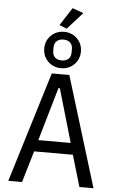

<svg xmlns="http://www.w3.org/2000/svg" viewBox="-69 -1165 739 1210"><g transform="rotate(5 300.0 -559.5)"><path d="M481 0 422 -199H177L118 0H31L245 -698H356L570 0ZM304 -609H295L197 -272H402ZM314 -987 267 -1006 340 -1119 410 -1094ZM184 -851Q184 -900 217.5 -933Q251 -966 300 -966Q349 -966 382.5 -933Q416 -900 416 -851Q416 -802 382.5 -769Q349 -736 300 -736Q251 -736 217.5 -769Q184 -802 184 -851ZM358 -840V-862Q358 -888 342.5 -902.5Q327 -917 300 -917Q273 -917 257.5 -902.5Q242 -888 242 -862V-840Q242 -814 257.5 -799.5Q273 -785 300 -785Q327 -785 342.5 -799.5Q358 -814 358 -840Z"/></g></svg>

Font: iA Writer Quattro V
Style: Regular
Weight: 400
Designer: Mike Abbink, Paul van der Laan, Pieter van Rosmalen, Oliver Reichenstein
Foundry: Information Architects Inc.
Version: Version 2.000